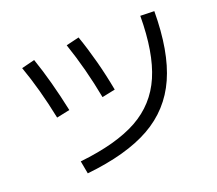

<svg xmlns="http://www.w3.org/2000/svg" viewBox="-112 -835 1088 963"><g transform="rotate(-20 432.0 -353.0)"><path d="M719.7 -676.8 793.9 -674.8Q793 -460 732.9 -325.7Q672.9 -191.4 544.4 -119.1Q416 -46.9 202.1 -24.4L189.5 -92.8Q386.7 -114.3 501 -177.7Q615.2 -241.2 667 -360.8Q718.8 -480.5 719.7 -676.8ZM73.2 -632.8 143.6 -650.4Q188.5 -520.5 223.6 -354.5L153.3 -339.8Q120.1 -502 73.2 -632.8ZM322.3 -664.1 391.6 -680.7Q416 -611.3 437 -532.2Q458 -453.1 472.7 -373L402.3 -358.4Q372.1 -518.6 322.3 -664.1Z"/></g></svg>

Font: Pretendard GOV Variable
Style: Regular
Weight: 400
Designer: Base glyphs from Inter by Rasmus Andersson; Hangul glyphs from Noto Sans CJK(Source Han Sans) by Jang Soo-young and Kang
Foundry: Kil Hyung-jin
Version: Version 1.307;Glyphs 3.2 (3192)